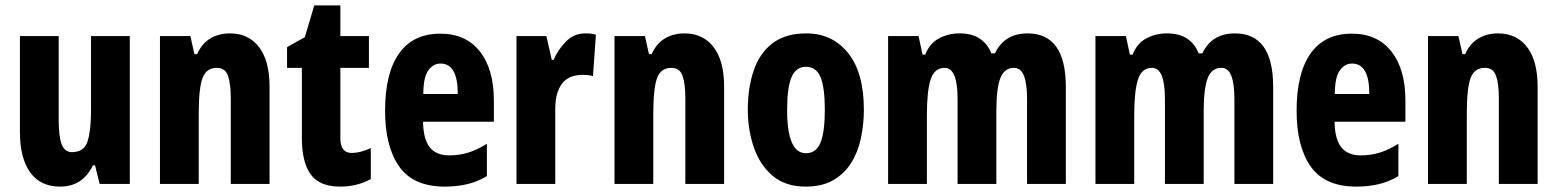

<svg xmlns="http://www.w3.org/2000/svg" viewBox="-20 -683 5785 713"><path d="M462 -549V0H350L333 -69H325Q287 10 203 10Q130 10 92 -43Q54 -96 54 -192V-549H198V-236Q198 -177 209 -147.5Q220 -118 247 -118Q293 -118 305.5 -159Q318 -200 318 -273V-549Z M834 -559Q903 -559 942 -508Q981 -457 981 -361V0H837V-317Q837 -373 826.5 -402Q816 -431 785 -431Q746 -431 732 -393Q718 -355 718 -259V0H574V-549H687L702 -482H712Q730 -522 761.5 -540.5Q793 -559 834 -559Z M1286 -115Q1302 -115 1319.5 -119.5Q1337 -124 1357 -133V-18Q1306 10 1243 10Q1167 10 1134 -35Q1101 -80 1101 -171V-431H1046V-508L1112 -545L1147 -663H1244V-549H1350V-431H1244V-170Q1244 -115 1286 -115Z M1615 -558Q1710 -558 1762 -492Q1814 -426 1814 -310V-231H1551Q1552 -166 1576 -136Q1600 -106 1648 -106Q1685 -106 1718 -116Q1751 -126 1788 -149V-29Q1753 -8 1714.5 1Q1676 10 1632 10Q1515 10 1462.5 -64.5Q1410 -139 1410 -272Q1410 -411 1462 -484.5Q1514 -558 1615 -558ZM1616 -447Q1589 -447 1570.5 -421.5Q1552 -396 1552 -334H1680Q1680 -447 1616 -447Z M2153 -559Q2161 -559 2170 -558.5Q2179 -558 2193 -554L2182 -400Q2174 -403 2163.5 -404Q2153 -405 2144 -405Q2091 -405 2066.5 -371.5Q2042 -338 2042 -279V0H1898V-549H2009L2029 -461H2036Q2051 -497 2081 -528Q2111 -559 2153 -559Z M2522 -559Q2591 -559 2630 -508Q2669 -457 2669 -361V0H2525V-317Q2525 -373 2514.5 -402Q2504 -431 2473 -431Q2434 -431 2420 -393Q2406 -355 2406 -259V0H2262V-549H2375L2390 -482H2400Q2418 -522 2449.5 -540.5Q2481 -559 2522 -559Z M3188 -276Q3188 -221 3177 -169.5Q3166 -118 3140.5 -77.5Q3115 -37 3073.5 -13.5Q3032 10 2972 10Q2897 10 2849.5 -30Q2802 -70 2779.5 -135.5Q2757 -201 2757 -276Q2757 -357 2779 -421.5Q2801 -486 2849 -522.5Q2897 -559 2974 -559Q3071 -559 3129.5 -486Q3188 -413 3188 -276ZM2903 -274Q2903 -114 2973 -114Q3011 -114 3027 -153.5Q3043 -193 3043 -276Q3043 -358 3027 -396.5Q3011 -435 2973 -435Q2936 -435 2919.5 -396.5Q2903 -358 2903 -274Z M3796 -559Q3938 -559 3938 -360V0H3794V-315Q3794 -372 3782.5 -401.5Q3771 -431 3746 -431Q3709 -431 3694.5 -392Q3680 -353 3680 -271V0H3536V-316Q3536 -431 3488 -431Q3450 -431 3436 -388Q3422 -345 3422 -255V0H3278V-549H3391L3406 -480H3416Q3432 -522 3467 -540.5Q3502 -559 3543 -559Q3591 -559 3620 -538.5Q3649 -518 3661 -485H3675Q3710 -559 3796 -559Z M4566 -559Q4708 -559 4708 -360V0H4564V-315Q4564 -372 4552.5 -401.5Q4541 -431 4516 -431Q4479 -431 4464.5 -392Q4450 -353 4450 -271V0H4306V-316Q4306 -431 4258 -431Q4220 -431 4206 -388Q4192 -345 4192 -255V0H4048V-549H4161L4176 -480H4186Q4202 -522 4237 -540.5Q4272 -559 4313 -559Q4361 -559 4390 -538.5Q4419 -518 4431 -485H4445Q4480 -559 4566 -559Z M5000 -558Q5095 -558 5147 -492Q5199 -426 5199 -310V-231H4936Q4937 -166 4961 -136Q4985 -106 5033 -106Q5070 -106 5103 -116Q5136 -126 5173 -149V-29Q5138 -8 5099.5 1Q5061 10 5017 10Q4900 10 4847.5 -64.5Q4795 -139 4795 -272Q4795 -411 4847 -484.5Q4899 -558 5000 -558ZM5001 -447Q4974 -447 4955.5 -421.5Q4937 -396 4937 -334H5065Q5065 -447 5001 -447Z M5543 -559Q5612 -559 5651 -508Q5690 -457 5690 -361V0H5546V-317Q5546 -373 5535.5 -402Q5525 -431 5494 -431Q5455 -431 5441 -393Q5427 -355 5427 -259V0H5283V-549H5396L5411 -482H5421Q5439 -522 5470.5 -540.5Q5502 -559 5543 -559Z"/></svg>

Font: Noto Sans Telugu ExtraCondensed ExtraBold
Style: Regular
Weight: 800
Width: 2
Designer: Jelle Bosma - Monotype Design Team
Foundry: Monotype Imaging Inc.
Version: Version 2.005; ttfautohint (v1.8.4.7-5d5b)